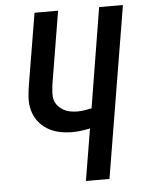

<svg xmlns="http://www.w3.org/2000/svg" viewBox="-53 -777 610 820"><g transform="rotate(-5 252.5 -367.5)"><path d="M282 0 319 -222Q299 -218 280 -215.5Q261 -213 242 -213Q213 -213 186 -219Q159 -225 136 -239Q113 -253 97 -274.5Q81 -296 74 -322.5Q67 -349 69 -377.5Q71 -406 76 -435L126 -735H227L175 -421Q173 -404 172 -388Q171 -372 175 -357.5Q179 -343 189 -331.5Q199 -320 212 -312.5Q225 -305 240.5 -302Q256 -299 272 -299Q287 -299 302.5 -301.5Q318 -304 333 -307L403 -735H505L383 0Z"/></g></svg>

Font: Iosevka SS04 Semibold
Style: Italic
Weight: 600
Italic angle: -9°
Monospace: yes
Designer: Belleve Invis
Foundry: Belleve Invis
Version: Version 19.0.0; ttfautohint (v1.8.4)